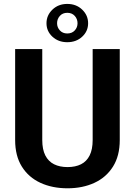

<svg xmlns="http://www.w3.org/2000/svg" viewBox="-20 -965 698 994"><path d="M459.7 -710.9H600V-239.9Q600 -158.1 564.9 -102.4Q529.9 -46.7 468.8 -18.5Q407.8 9.8 329.6 9.8Q250.6 9.8 189.3 -18.5Q128 -46.7 93.2 -102.4Q58.4 -158.1 58.4 -239.9V-710.9H198.8V-239.9Q198.8 -191.3 214.6 -160.3Q230.5 -129.3 259.9 -114.6Q289.3 -100 329.6 -100Q370.4 -100 399.5 -114.6Q428.6 -129.3 444.1 -160.3Q459.7 -191.3 459.7 -239.9ZM220.7 -844.6Q220.7 -885.7 251.4 -915.2Q282.1 -944.7 328.3 -944.7Q374.8 -944.7 405.5 -915.2Q436.2 -885.7 436.2 -844.6Q436.2 -803.4 405.5 -775Q374.8 -746.5 328.3 -746.5Q282.1 -746.5 251.4 -775Q220.7 -803.4 220.7 -844.6ZM275.5 -844.6Q275.5 -823.4 289.9 -807.6Q304.3 -791.7 328.3 -791.7Q352.6 -791.7 367 -807.4Q381.4 -823 381.4 -844.6Q381.4 -866.7 367 -882.7Q352.6 -898.7 328.3 -898.7Q304.3 -898.7 289.9 -882.7Q275.5 -866.7 275.5 -844.6Z"/></svg>

Font: Vazirmatn
Style: Regular
Weight: 400
Designer: Saber Rastikerdar
Foundry: Saber Rastikerdar
Version: Version 33.003;September 2, 2022;FontCreator 14.0.0.2862 64-